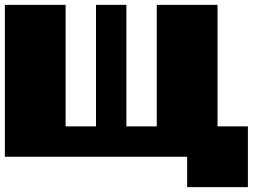

<svg xmlns="http://www.w3.org/2000/svg" viewBox="-20 -770 1040 790"><path d="M0 -437.5V-750H125H250V-500V-250H312.5H375V-500V-750H437.5H500V-500V-250H562.5H625V-500V-750H750H875V-500V-250H937.5H1000V-125V0H875H750V-62.5V-125H375H0Z"/></svg>

Font: Press Start 2P
Style: Regular
Weight: 500
Monospace: yes
Version: Version 2.14